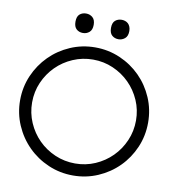

<svg xmlns="http://www.w3.org/2000/svg" viewBox="-98 -994 1014 1105"><g transform="rotate(10 409.0 -441.5)"><path d="M27.8 -350Q27.8 -426.8 57.3 -494.9Q86.9 -563.1 137.9 -614.1Q188.9 -665.2 257.1 -694.7Q325.3 -724.2 402 -724.2Q478.8 -724.2 547 -694.7Q615.2 -665.2 666.2 -614.1Q717.2 -563.1 746.5 -494.9Q775.8 -426.8 775.8 -350Q775.8 -273.2 746.5 -205.1Q717.2 -136.9 666.2 -85.9Q615.2 -34.8 547 -5.3Q478.8 24.2 402 24.2Q325.3 24.2 257.1 -5.3Q188.9 -34.8 137.9 -85.9Q86.9 -136.9 57.3 -205.1Q27.8 -273.2 27.8 -350ZM98 -350Q98 -287.9 122 -232.3Q146 -176.8 187.4 -135.4Q228.8 -93.9 284.3 -69.9Q339.9 -46 402 -46Q464.1 -46 519.2 -69.9Q574.2 -93.9 615.7 -135.4Q657.1 -176.8 681.1 -232.3Q705.1 -287.9 705.1 -350Q705.1 -412.1 681.1 -467.2Q657.1 -522.2 615.7 -563.6Q574.2 -605.1 519.2 -629Q464.1 -653 402 -653Q339.9 -653 284.3 -629Q228.8 -605.1 187.4 -563.6Q146 -522.2 122 -467.2Q98 -412.1 98 -350ZM263.1 -850.5Q263.1 -880.8 278.3 -893.9Q293.4 -907.1 316.2 -907.1Q337.9 -907.1 353.8 -893.4Q369.7 -879.8 369.7 -850.5Q369.7 -820.7 353.8 -807.1Q337.9 -793.4 316.2 -793.4Q293.4 -793.4 278.3 -807.1Q263.1 -820.7 263.1 -850.5ZM470.7 -850.5Q470.7 -880.8 486.1 -893.9Q501.5 -907.1 524.2 -907.1Q534.3 -907.1 544.2 -903.8Q554 -900.5 561.4 -893.7Q568.7 -886.9 573.2 -876Q577.8 -865.2 577.8 -850.5Q577.8 -820.7 561.4 -807.1Q544.9 -793.4 524.2 -793.4Q501.5 -793.4 486.1 -807.1Q470.7 -820.7 470.7 -850.5Z"/></g></svg>

Font: Myanmar KatKuu
Style: Regular
Weight: 400
Designer: Khon Soe Zaw Thu
Foundry: MPUA
Version: Version 1.00 September 13, 2016, initial release